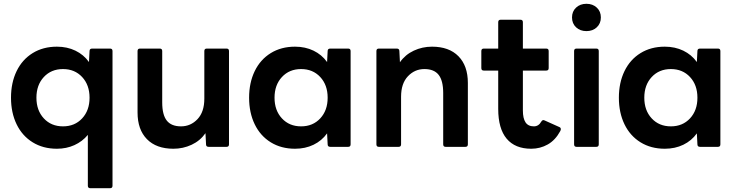

<svg xmlns="http://www.w3.org/2000/svg" viewBox="-20 -774 3885 1012"><path d="M456 218Q443 218 443 205V-63Q414 -28 372 -9Q330 10 280 10Q207 10 152 -24Q97 -58 67.5 -119Q38 -180 38 -259Q38 -338 67.5 -399Q97 -460 152 -494Q207 -528 280 -528Q334 -528 377.5 -507Q421 -486 449 -447L452 -505Q452 -518 466 -518H560Q573 -518 573 -505V205Q573 218 560 218ZM452 -259Q452 -326 413 -368Q374 -410 312 -410Q250 -410 211 -368Q172 -326 172 -259Q172 -192 211 -150Q250 -108 312 -108Q374 -108 413 -150Q452 -192 452 -259Z M705 -181V-505Q705 -518 718 -518H822Q835 -518 835 -505V-234Q835 -169 859 -138.5Q883 -108 934 -108Q985 -108 1021 -146Q1057 -184 1057 -254V-505Q1057 -518 1070 -518H1174Q1187 -518 1187 -505V-13Q1187 0 1174 0H1080Q1066 0 1066 -13L1063 -72Q1035 -32 990 -11Q945 10 894 10Q804 10 754.5 -40.5Q705 -91 705 -181Z M1293 -259Q1293 -338 1322.5 -399Q1352 -460 1407 -494Q1462 -528 1535 -528Q1589 -528 1632.5 -507Q1676 -486 1704 -447L1707 -505Q1707 -518 1721 -518H1815Q1828 -518 1828 -505V-13Q1828 0 1815 0H1721Q1707 0 1707 -13L1704 -71Q1676 -32 1632.5 -11Q1589 10 1535 10Q1462 10 1407 -24Q1352 -58 1322.5 -119Q1293 -180 1293 -259ZM1707 -259Q1707 -326 1668 -368Q1629 -410 1567 -410Q1505 -410 1466 -368Q1427 -326 1427 -259Q1427 -192 1466 -150Q1505 -108 1567 -108Q1629 -108 1668 -150Q1707 -192 1707 -259Z M1977 0Q1964 0 1964 -13V-505Q1964 -518 1977 -518H2071Q2085 -518 2085 -505L2088 -446Q2116 -486 2161 -507Q2206 -528 2257 -528Q2347 -528 2396.5 -477.5Q2446 -427 2446 -337V-13Q2446 0 2433 0H2329Q2316 0 2316 -13V-284Q2316 -349 2292 -379.5Q2268 -410 2217 -410Q2166 -410 2130 -372Q2094 -334 2094 -264V-13Q2094 0 2081 0Z M2606 -200V-402H2530Q2517 -402 2517 -415V-505Q2517 -518 2530 -518H2606V-657Q2606 -670 2619 -670H2723Q2736 -670 2736 -657V-518H2859Q2872 -518 2872 -505V-415Q2872 -402 2859 -402H2736V-192Q2736 -150 2750 -129Q2764 -108 2794 -108Q2819 -108 2833 -133Q2840 -145 2851 -139L2929 -104Q2936 -101 2936 -93Q2936 -89 2933 -83Q2907 -35 2867 -12.5Q2827 10 2780 10Q2695 10 2650.5 -43Q2606 -96 2606 -200Z M2995 -682Q2995 -714 3016.5 -734Q3038 -754 3071 -754Q3104 -754 3125.5 -734Q3147 -714 3147 -682Q3147 -650 3125.5 -630Q3104 -610 3071 -610Q3038 -610 3016.5 -630Q2995 -650 2995 -682ZM3019 0Q3006 0 3006 -13V-505Q3006 -518 3019 -518H3123Q3136 -518 3136 -505V-13Q3136 0 3123 0Z M3242 -259Q3242 -338 3271.5 -399Q3301 -460 3356 -494Q3411 -528 3484 -528Q3538 -528 3581.5 -507Q3625 -486 3653 -447L3656 -505Q3656 -518 3670 -518H3764Q3777 -518 3777 -505V-13Q3777 0 3764 0H3670Q3656 0 3656 -13L3653 -71Q3625 -32 3581.5 -11Q3538 10 3484 10Q3411 10 3356 -24Q3301 -58 3271.5 -119Q3242 -180 3242 -259ZM3656 -259Q3656 -326 3617 -368Q3578 -410 3516 -410Q3454 -410 3415 -368Q3376 -326 3376 -259Q3376 -192 3415 -150Q3454 -108 3516 -108Q3578 -108 3617 -150Q3656 -192 3656 -259Z"/></svg>

Font: LINE Seed Sans TH App
Style: Bold
Weight: 700
Designer: Dalton Maag Ltd | Thai characters by Cadson Demak Co.,Ltd.
Foundry: Dalton Maag Ltd
Version: Version 1.003